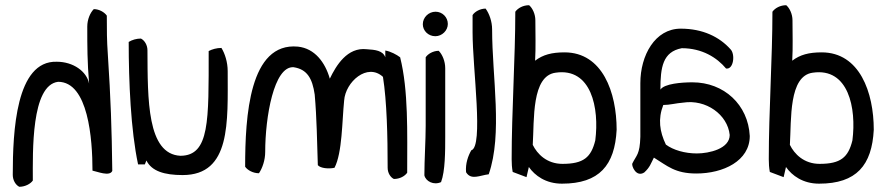

<svg xmlns="http://www.w3.org/2000/svg" viewBox="-20 -655 3408 737"><path d="M411 1C401 24 352 3 335 0C335 -121 319 -341 203 -341C99 -328 106 -72 106 38C97 51 76 62 54 62C40 55 29 37 29 16C29 -150 41 -423 198 -418C261 -418 313 -381 322 -334C315 -420 315 -475 315 -553C315 -580 326 -606 340 -620C361 -620 381 -608 390 -595C390 -539 390 -501 394 -445C405 -277 409 -161 411 1Z M854 -382C854 -186 867 17 681 17C611 17 562 2 542 -39L536 -24H510C482 -155 474 -342 474 -494C487 -502 504 -507 521 -507C535 -500 546 -482 546 -462C547 -274 544 -63 673 -57C785 -58 781 -192 781 -459C794 -466 812 -471 830 -471C843 -450 854 -417 854 -382Z M1543 8C1534 21 1515 32 1492 32C1479 26 1468 9 1468 -11C1468 -132 1465 -266 1450 -360C1390 -415 1306 -341 1301 -269C1293 -192 1294 -68 1264 -11C1242 -6 1210 -9 1200 -21C1197 -111 1196 -202 1188 -292C1179 -354 1159 -389 1107 -397C1031 -402 998 -204 998 -72C998 -40 987 -9 974 10C951 10 930 -2 921 -15C921 -208 937 -494 1124 -476C1188 -469 1228 -416 1246 -353C1270 -403 1313 -475 1388 -466C1420 -464 1450 -461 1459 -435V-461C1479 -458 1503 -445 1516 -435C1548 -307 1543 -148 1543 8Z M1699 -563C1699 -538 1677 -516 1651 -516C1624 -516 1603 -537 1603 -562C1603 -588 1625 -610 1652 -610C1678 -610 1699 -589 1699 -563ZM1689 -130C1689 -75 1689 2 1673 44C1645 57 1614 41 1609 18C1609 -41 1614 -116 1614 -172V-435C1622 -448 1643 -460 1664 -460C1678 -446 1689 -420 1689 -393Z M1869 -542C1869 -359 1910 -142 1856 14C1822 18 1788 38 1769 6C1766 -27 1777 -57 1789 -78C1837 -92 1794 -391 1794 -531V-597C1802 -610 1823 -622 1844 -622C1858 -603 1869 -573 1869 -542Z M2347 -157C2340 -21 2281 50 2137 50C2075 50 2033 19 2010 -14L2001 25L1948 5C1945 -11 1944 -27 1944 -44C1944 -226 1958 -433 1958 -610C1968 -624 1988 -635 2011 -635C2024 -624 2035 -601 2035 -577C2035 -525 2037 -473 2034 -422C2064 -445 2098 -454 2147 -454C2293 -454 2347 -300 2347 -157ZM2265 -116C2281 -240 2250 -396 2113 -376C2020 -364 2031 -196 2025 -99C2042 -64 2079 -26 2139 -26C2220 -26 2249 -51 2265 -116Z M2858 -133C2858 -37 2756 11 2653 11C2571 11 2542 -18 2490 -50C2478 -27 2475 -13 2453 7C2422 27 2404 -18 2407 -27C2423 -60 2436 -61 2438 -130V-336C2438 -442 2494 -545 2593 -545C2678 -545 2742 -513 2784 -466C2803 -447 2796 -387 2767 -392C2732 -434 2675 -470 2597 -470C2524 -456 2515 -397 2515 -311C2530 -334 2597 -339 2638 -339C2759 -339 2852 -253 2858 -133ZM2781 -137C2773 -215 2690 -275 2602 -261C2575 -259 2551 -252 2526 -252C2505 -198 2512 -150 2536 -100C2564 -79 2609 -66 2655 -66C2702 -66 2781 -84 2781 -137Z M3334 -157C3327 -21 3268 50 3124 50C3062 50 3020 19 2997 -14L2988 25L2935 5C2932 -11 2931 -27 2931 -44C2931 -226 2945 -433 2945 -610C2955 -624 2975 -635 2998 -635C3011 -624 3022 -601 3022 -577C3022 -525 3024 -473 3021 -422C3051 -445 3085 -454 3134 -454C3280 -454 3334 -300 3334 -157ZM3252 -116C3268 -240 3237 -396 3100 -376C3007 -364 3018 -196 3012 -99C3029 -64 3066 -26 3126 -26C3207 -26 3236 -51 3252 -116Z"/></svg>

Font: Snowfall
Style: Rev
Weight: 400
Designer: Jasper
Foundry: Cannot Into Space Fonts
Version: Version 0.9